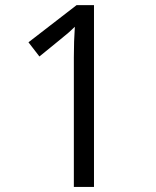

<svg xmlns="http://www.w3.org/2000/svg" viewBox="-20 -734 612 754"><path d="M349.1 0H270V-508.8Q270 -572.3 273.9 -628.9Q263.7 -618.7 251 -607.4Q238.3 -596.2 134.8 -512.2L91.8 -567.9L280.8 -713.9H349.1Z"/></svg>

Font: QFn2     
Style: Regular
Weight: 400
Foundry: Ascender Corporation
Version: Version 1.10